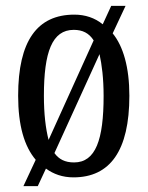

<svg xmlns="http://www.w3.org/2000/svg" viewBox="-20 -596 504 656"><path d="M102 -50 60 40H109L137 -20C163 -1 194 10 231 10C356 10 422 -81 422 -269C422 -366 401 -438 365 -482L409 -576H360L331 -513C304 -535 271 -546 234 -546C107 -546 42 -456 42 -269C42 -167 63 -96 102 -50ZM300 -458 146 -118C136 -157 130 -206 130 -269C130 -418 158 -494 232 -494C262 -494 284 -483 300 -458ZM233 -41C202 -41 181 -52 166 -73L320 -411C328 -375 334 -328 334 -268C334 -119 307 -41 233 -41Z"/></svg>

Font: Noto Serif Ethiopic XCn
Style: Regular
Weight: 400
Width: 2
Designer: Monotype Design Team
Foundry: Monotype Imaging Inc.
Version: Version 2.102